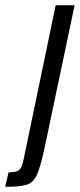

<svg xmlns="http://www.w3.org/2000/svg" viewBox="-114 -530 308 741"><path d="M-22 81 101 -510H174L58 41Q42 115 28.5 144.5Q15 174 -10 182.5Q-35 191 -94 191L-81 135Q-59 135 -48 130.5Q-37 126 -32 115Q-27 104 -22 81Z"/></svg>

Font: Saira Ultra Condensed Medium
Style: Italic
Weight: 500
Width: 1
Italic angle: -12°
Designer: Hector Gatti with collaboration of the Omnibus-Type team
Foundry: Omnibus-Type
Version: Version 1.001; ttfautohint (v1.8)